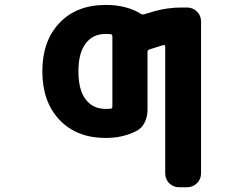

<svg xmlns="http://www.w3.org/2000/svg" viewBox="-20 -578 1040 795"><path d="M721.7 197.3Q697.3 197.3 680.7 180.7Q664.1 164.1 664.1 139.6V-386.7Q664.1 -388.7 661.6 -390.6Q659.2 -392.6 657.2 -391.6L597.7 -373Q590.8 -370.1 590.8 -363.3V-123Q590.8 -93.8 578.1 -69.3Q565.4 -44.9 542 -34.2Q487.3 -6.8 418 -6.8Q296.9 -6.8 226.1 -82Q155.3 -157.2 155.3 -282.7Q155.3 -408.2 226.1 -482.9Q296.9 -557.6 418 -557.6Q503.9 -557.6 563.5 -520.5Q569.3 -516.6 576.2 -518.6L618.2 -531.2Q673.8 -546.9 731.4 -546.9H754.9Q778.3 -546.9 795.4 -530.3Q812.5 -513.7 812.5 -489.3V139.6Q812.5 164.1 795.4 180.7Q778.3 197.3 754.9 197.3ZM418 -437.5Q365.2 -437.5 335.9 -399.4Q304.7 -360.4 304.7 -282.2Q304.7 -204.1 335.9 -165Q365.2 -127 418 -127Q429.7 -127 438.5 -127.9Q445.3 -128.9 445.3 -136.7V-427.7Q445.3 -435.5 438.5 -436.5Q429.7 -437.5 418 -437.5Z"/></svg>

Font: Rounded Mgen+ 1m bold
Style: Bold
Weight: 700
Designer: [Source Han Sans]
Ryoko NISHIZUKA  (kana & ideographs); Paul D. Hunt (Latin, Greek & Cyrillic); Wenlong ZHANG  (bopomofo
Version: Version 1.059.20150602